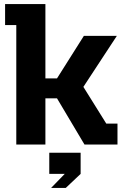

<svg xmlns="http://www.w3.org/2000/svg" viewBox="-20 -710 613 943"><path d="M60 0V-587H5V-690H203V-325H260L392 -534H554L369 -252L371 -313L502 -103H557V0H395L260 -227H203V0ZM231 213 298 144H222V40H376V144L303 213Z"/></svg>

Font: Mozilla Headline ExtraLight
Style: Regular
Weight: 200
Designer: Studio DRAMA
Foundry: Studio DRAMA
Version: Version 1.000